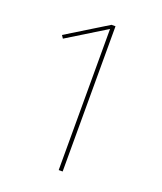

<svg xmlns="http://www.w3.org/2000/svg" viewBox="-136 -824 772 913"><g transform="rotate(20 250.0 -367.5)"><path d="M270 0V-714L75 -594L65 -609L270 -735H290V0Z"/></g></svg>

Font: Iosevka Thin
Style: Regular
Weight: 100
Monospace: yes
Designer: Belleve Invis
Foundry: Belleve Invis
Version: Version 32.5.0; ttfautohint (v1.8.4)